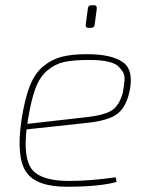

<svg xmlns="http://www.w3.org/2000/svg" viewBox="-20 -698 566 730"><path d="M326 -592H317Q304 -592 306 -605L314 -665Q315 -678 327 -678H338Q349 -678 348 -665L340 -605Q339 -592 326 -592ZM420 -24 423 -6Q356 12 234 12Q116 12 78.5 -45.5Q41 -103 62 -244Q74 -321 93 -370Q112 -419 144 -445.5Q176 -472 214 -482Q252 -492 310 -492Q406 -492 448.5 -460.5Q491 -429 471 -344Q457 -286 422.5 -262.5Q388 -239 312 -231L81 -206Q68 -92 104 -51Q140 -10 244 -10Q322 -10 420 -24ZM84 -227 313 -253Q380 -261 407 -279.5Q434 -298 447 -346Q452 -373 453.5 -393Q455 -413 446 -426.5Q437 -440 426.5 -448.5Q416 -457 397 -462Q378 -467 360 -468.5Q342 -470 317 -470Q259 -470 224.5 -462.5Q190 -455 160.5 -430.5Q131 -406 114.5 -361Q98 -316 86 -241Z"/></svg>

Font: Exo 2.0 Thin
Style: Italic
Weight: 250
Italic angle: -8°
Designer: Natanael Gama
Version: Version 1.001;PS 001.001;hotconv 1.0.70;makeotf.lib2.5.58329